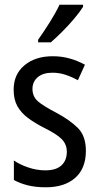

<svg xmlns="http://www.w3.org/2000/svg" viewBox="-20 -786 421 816"><path d="M345 -145Q345 -70 299.5 -30Q254 10 175 10Q131 10 97.5 1.5Q64 -7 39 -21V-104Q63 -87 99.5 -74.5Q136 -62 173 -62Q218 -62 241 -83Q264 -104 264 -141Q264 -172 243 -194Q222 -216 167 -243Q128 -263 99 -284.5Q70 -306 54 -334.5Q38 -363 38 -405Q38 -470 84 -508.5Q130 -547 204 -547Q242 -547 276 -537.5Q310 -528 341 -511L311 -445Q286 -459 259 -468Q232 -477 203 -477Q163 -477 140.5 -458Q118 -439 118 -408Q118 -376 140.5 -356Q163 -336 219 -307Q277 -276 311 -242Q345 -208 345 -145ZM333 -757Q320 -736 296 -707.5Q272 -679 244.5 -651.5Q217 -624 196 -606H142V-617Q168 -654 192.5 -693Q217 -732 233 -766H333Z"/></svg>

Font: Noto Sans Gurmukhi Condensed
Style: Regular
Weight: 400
Width: 3
Designer: Jelle Bosma - Monotype Design Team
Foundry: Monotype Imaging Inc.
Version: Version 2.004; ttfautohint (v1.8.4.7-5d5b)